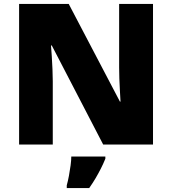

<svg xmlns="http://www.w3.org/2000/svg" viewBox="-20 -734 874 975"><path d="M757 0H504L243 -503H239Q241 -480 243 -447.5Q245 -415 246.5 -382Q248 -349 248 -322V0H77V-714H329L589 -218H592Q591 -241 589 -272Q587 -303 586 -335Q585 -367 585 -391V-714H757ZM515 72Q504 99 492 122.5Q480 146 466 170Q452 194 433 221H319V207Q325 186 330 159Q335 132 338.5 106Q342 80 342 61H515Z"/></svg>

Font: Noto Sans Devanagari Black
Style: Regular
Weight: 900
Version: Version 2.003